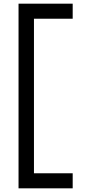

<svg xmlns="http://www.w3.org/2000/svg" viewBox="-20 -840 492 1046"><path d="M376 -820V-738H165V104H376V186H81V-820Z"/></svg>

Font: Lopes Sans Medium
Style: Regular
Weight: 500
Designer: Gabriel Lam, Diego Maldonado
Foundry: TypeRant, Foresti Design
Version: Version 4.000